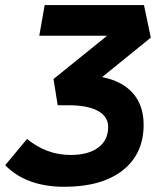

<svg xmlns="http://www.w3.org/2000/svg" viewBox="-25 -713 631 743"><path d="M224.1 9.8Q76.7 9.8 -4.9 -73.7L79.6 -175.3Q155.3 -113.3 248 -113.3Q316.4 -113.3 355 -141.8Q393.6 -170.4 393.6 -221.7Q393.6 -262.2 353.8 -283.9Q314 -305.7 239.7 -305.7H198.2L182.1 -407.2L389.6 -574.7H127L147.9 -693.4H532.2L558.6 -567.4L370.1 -414.6Q448.2 -399.4 489.5 -352.1Q530.8 -304.7 530.8 -230.5Q530.8 -117.2 449.7 -53.7Q368.7 9.8 224.1 9.8Z"/></svg>

Font: CaskaydiaCove NF
Style: Bold Italic
Weight: 700
Italic angle: -10°
Designer: Aaron Bell
Foundry: Saja Typeworks
Version: Version 2111.001; VTT 6.35;Nerd Fonts 3.2.1